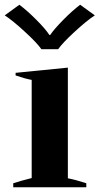

<svg xmlns="http://www.w3.org/2000/svg" viewBox="-24 -792 421 812"><path d="M-4 -727 58 -772Q91 -747 129.5 -708.5Q168 -670 185 -644H188Q206 -670 244 -708.5Q282 -747 315 -772L377 -727Q343 -705 291.5 -657.5Q240 -610 222 -584H151Q133 -610 81.5 -657.5Q30 -705 -4 -727ZM32 -17Q62 -27 110 -39V-454Q79 -460 42 -473V-484L263 -506V-38Q299 -31 341 -17V0H32Z"/></svg>

Font: Trirong
Style: Bold
Weight: 700
Designer: Katatrad Team
Foundry: CadsonDemak
Version: Version 1.001